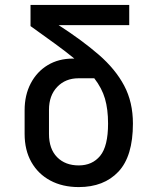

<svg xmlns="http://www.w3.org/2000/svg" viewBox="-20 -750 640 780"><path d="M300 10Q234 10 184.5 -16.5Q135 -43 107.5 -91.5Q80 -140 80 -206V-302Q80 -364 105 -411.5Q130 -459 174 -485.5Q218 -512 276 -512H282Q248 -540 204 -572Q160 -604 104 -644V-730H505V-648H218Q314 -586 381.5 -527.5Q449 -469 484.5 -402Q520 -335 520 -248Q520 -115 461 -52.5Q402 10 300 10ZM300 -78Q355 -78 387 -117Q419 -156 419 -248Q419 -306 406.5 -349Q394 -392 363 -432H299Q246 -432 212.5 -397Q179 -362 179 -304V-206Q179 -145 212 -111.5Q245 -78 300 -78Z"/></svg>

Font: JetBrains Mono NL Medium
Style: Regular
Weight: 500
Monospace: yes
Designer: Philipp Nurullin, Konstantin Bulenkov
Foundry: JetBrains
Version: Version 2.305; ttfautohint (v1.8.4.7-5d5b)